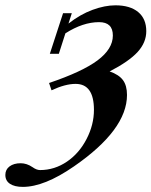

<svg xmlns="http://www.w3.org/2000/svg" viewBox="-156 -465 575 729"><path d="M-69.3 244.6Q-100.6 244.6 -118.2 232.9Q-135.7 221.2 -135.7 199.2Q-135.7 178.7 -119.6 166.7Q-103.5 154.8 -77.6 154.8Q-54.2 154.8 -32.2 169.9Q-17.1 180.7 -3.9 180.7Q51.3 180.7 98.6 148.4Q144.5 117.2 172.6 63Q200.7 8.8 200.7 -47.9Q200.7 -146.5 130.9 -146.5Q91.8 -146.5 39.6 -122.1L30.3 -149.9Q156.2 -192.4 214.4 -235.8Q272.5 -279.3 272.5 -330.1Q272.5 -380.9 220.2 -380.9Q158.7 -380.9 92.3 -338.4L67.4 -260.7H33.2L83.5 -415H116.7L104 -375.5Q148.9 -410.6 195.6 -427.7Q242.2 -444.8 282.2 -444.8Q337.9 -444.8 368.7 -419.2Q399.4 -393.6 399.4 -346.7Q399.4 -303.7 366.7 -267.8Q334 -231.9 260.3 -193.8Q295.4 -181.6 310.8 -160.9Q326.2 -140.1 326.2 -104.5Q326.2 27.8 124.5 167Q12.2 244.6 -69.3 244.6Z"/></svg>

Font: Elstob ExtraBold
Style: Italic
Weight: 800
Italic angle: -20°
Designer: Peter S. Baker
Version: Version 1.015